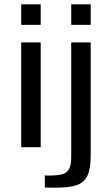

<svg xmlns="http://www.w3.org/2000/svg" viewBox="-20 -680 517 887"><path d="M78 -660H168V-565H78ZM309 -660H399V-565H309ZM78 -484H168V0H78ZM187 186V130Q191 131 205 131Q246 131 267.5 125Q289 119 299 101Q309 83 309 47V-484H399V40Q399 100 384 131.5Q369 163 335 175Q301 187 238 187Q198 187 187 186Z"/></svg>

Font: Play
Style: Regular
Weight: 400
Designer: Jonas Hecksher (Cyrillic expansion: Cyreal)
Foundry: Jonas Hecksher, Playtype, e-types AS
Version: Version 2.101; ttfautohint (v1.5.65-e2d9)